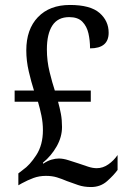

<svg xmlns="http://www.w3.org/2000/svg" viewBox="-20 -744 517 774"><path d="M347 10Q318 10 295 2Q272 -6 250 -14Q229 -23 209.5 -29Q190 -35 165 -35Q138 -35 115 -26.5Q92 -18 68 -5L54 3V-45L72 -59Q100 -78 126.5 -119Q153 -160 153 -219Q153 -249 147 -278Q141 -307 133 -334H39V-379H117Q106 -413 96 -456Q86 -499 86 -541Q86 -626 133 -675Q180 -724 262 -724Q344 -724 381 -692Q418 -660 418 -612Q418 -549 343 -549Q343 -581 336.5 -609.5Q330 -638 312 -656.5Q294 -675 259 -675Q213 -675 191 -641Q169 -607 169 -545Q169 -498 180 -453.5Q191 -409 201 -379H346V-334H214Q221 -309 225.5 -285Q230 -261 230 -232Q230 -192 208.5 -154Q187 -116 153 -88L154 -84Q172 -96 188 -100.5Q204 -105 217 -105Q235 -105 256.5 -98Q278 -91 297 -85Q315 -79 334 -72.5Q353 -66 370 -66Q395 -66 417 -81.5Q439 -97 454 -119V-59Q439 -38 412 -14Q385 10 347 10Z"/></svg>

Font: Noto Serif Tamil Condensed
Style: Regular
Weight: 400
Width: 3
Designer: Indian Type Foundry, Tom Grace, and the Monotype Design Team
Foundry: Monotype Imaging Inc.
Version: Version 2.004; ttfautohint (v1.8.4.7-5d5b)